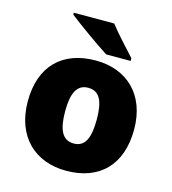

<svg xmlns="http://www.w3.org/2000/svg" viewBox="-114 -860 865 963"><g transform="rotate(15 318.5 -378.0)"><path d="M360 -766H150V-756C198 -718 307 -640 361 -606H488V-620C455 -657 394 -721 360 -766ZM594 -278C594 -461 479 -563 320 -563C147 -563 42 -461 42 -278C42 -93 157 10 317 10C489 10 594 -93 594 -278ZM236 -278C236 -372 260 -421 318 -421C378 -421 400 -372 400 -278C400 -183 378 -132 319 -132C259 -132 236 -183 236 -278Z"/></g></svg>

Font: Noto Sans Myanmar UI Black
Style: Regular
Weight: 900
Designer: Monotype Design Team
Foundry: Monotype Imaging Inc.
Version: Version 2.103